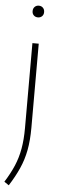

<svg xmlns="http://www.w3.org/2000/svg" viewBox="-77 -771 318 1029"><g transform="rotate(5 82.5 -256.5)"><path d="M12 230 -13 213Q17 165.5 35.8 121.5Q54.5 77.5 63.2 28.5Q72 -20.5 72 -83V-540H106V-88Q106 -19.5 96 33Q86 85.5 65.2 132.2Q44.5 179 12 230ZM89 -680Q75.5 -680 66.8 -688.5Q58 -697 58 -711Q58 -725.5 66.8 -734.2Q75.5 -743 89 -743Q102.5 -743 111.2 -734.2Q120 -725.5 120 -711Q120 -697 111.2 -688.5Q102.5 -680 89 -680Z"/></g></svg>

Font: Encode Sans Condensed Condensed Thin
Style: Regular
Weight: 100
Width: 3
Designer: Multiple Designers
Foundry: Impallari Type
Version: Version 3.000; ttfautohint (v1.8.3) -l 8 -r 50 -G 200 -x 14 